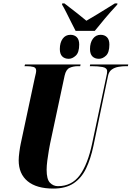

<svg xmlns="http://www.w3.org/2000/svg" viewBox="-20 -1090 768 1120"><path d="M421 -910Q411 -929 396 -959Q381 -989 366.5 -1018Q352 -1047 342 -1063L343 -1070H356Q401 -1036 431 -1012Q461 -988 484 -969Q514 -986 554.5 -1011Q595 -1036 650 -1070H665L664 -1063Q624 -1020 593 -983Q562 -946 533 -910ZM381 -747Q357 -747 343 -761Q329 -775 329 -804Q329 -841 345.5 -864Q362 -887 391 -887Q414 -887 428 -873Q442 -859 442 -830Q442 -784 422 -765.5Q402 -747 381 -747ZM557 -747Q533 -747 519 -761Q505 -775 505 -804Q505 -841 522 -864Q539 -887 567 -887Q590 -887 604 -873Q618 -859 618 -830Q618 -784 598.5 -765.5Q579 -747 557 -747ZM291 10Q193 10 141 -33Q89 -76 89 -155Q89 -174 93 -204Q97 -234 101 -252L183 -636Q187 -653 189 -662Q191 -671 191 -678Q191 -695 175 -699.5Q159 -704 133 -704H123L126 -714H450L448 -704H435Q408 -704 386.5 -694.5Q365 -685 357 -649L272 -251Q270 -241 265 -213Q260 -185 256 -153.5Q252 -122 252 -100Q252 -44 271.5 -24Q291 -4 318 -4Q398 -4 445 -67.5Q492 -131 518 -255L600 -642Q605 -662 605 -674Q605 -694 578.5 -699Q552 -704 514 -704H504L506 -714H728L726 -704H715Q693 -704 670.5 -700Q648 -696 631.5 -684Q615 -672 610 -647L525 -239Q509 -163 482 -107Q455 -51 409 -20.5Q363 10 291 10Z"/></svg>

Font: Noto Serif Display ExtraCondensed Black
Style: Italic
Weight: 900
Width: 2
Italic angle: -12°
Designer: Monotype Design Team
Foundry: Monotype Imaging Inc.
Version: Version 2.009